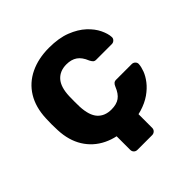

<svg xmlns="http://www.w3.org/2000/svg" viewBox="-173 -668 926 926"><g transform="rotate(-45 290.0 -205.0)"><path d="M248 120Q237 120 230 113Q223 106 223 95V-25L373 -42V95Q373 106 365.5 113Q358 120 348 120ZM294 10Q221 10 165.5 -17Q110 -44 78 -95.5Q46 -147 43 -219Q42 -235 42 -259.5Q42 -284 43 -300Q46 -373 77.5 -424.5Q109 -476 165 -503Q221 -530 294 -530Q361 -530 408 -511.5Q455 -493 485 -465Q515 -437 529.5 -406.5Q544 -376 545 -353Q546 -343 538.5 -335.5Q531 -328 521 -328H414Q404 -328 398.5 -333.5Q393 -339 388 -349Q374 -384 352 -399Q330 -414 297 -414Q252 -414 226 -385Q200 -356 198 -295Q197 -256 198 -224Q201 -162 226.5 -134Q252 -106 297 -106Q332 -106 353 -121Q374 -136 388 -171Q392 -181 398 -186.5Q404 -192 414 -192H521Q531 -192 538.5 -184.5Q546 -177 545 -167Q544 -150 535.5 -127Q527 -104 508.5 -80Q490 -56 461 -35.5Q432 -15 390.5 -2.5Q349 10 294 10Z"/></g></svg>

Font: Rubik SemiBold
Style: Regular
Weight: 600
Designer: Hubert and Fischer
Foundry: Hubert and Fischer
Version: Version 2.300;gftools[0.9.30]